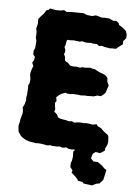

<svg xmlns="http://www.w3.org/2000/svg" viewBox="-95 -747 706 990"><g transform="rotate(10 258.5 -252.5)"><path d="M80 9 62 0 51 -8 37 -26 31 -56 34 -75 35 -92 38 -109 41 -123 40 -138 36 -153 43 -171 47 -193 45 -207 47 -224 46 -236V-255L44 -271L49 -281L50 -301L47 -315L44 -326L45 -342L49 -360L53 -373L44 -389L51 -403L53 -420L42 -432L41 -450L46 -466V-480V-503L40 -520V-537L38 -553L34 -565L38 -590L37 -606L36 -616L46 -631L59 -647L70 -668L80 -671L86 -680L118 -677L142 -679L159 -684L174 -677L189 -680L208 -682L225 -683L260 -686L279 -680L307 -679L325 -686L342 -683L356 -680L377 -682H396L418 -674L434 -676L448 -667L451 -658L466 -651L473 -647L492 -633L499 -615L500 -597L487 -580L488 -563L471 -548L457 -534L438 -533L426 -531L398 -533L382 -537L369 -533L356 -541L334 -540L326 -542L306 -539L291 -540L280 -542L265 -538L243 -539H232L222 -537L201 -536L199 -525L198 -509L194 -497L200 -486L202 -473L198 -461L206 -447L208 -431L215 -424L224 -421L233 -414L239 -408L255 -406L273 -408L291 -406L305 -411L314 -410L343 -415L356 -412H367L381 -406L393 -401L410 -396L421 -393L430 -388L440 -378L442 -361L453 -341L449 -325L444 -302L436 -292L423 -280H404L388 -273L370 -271L353 -269H340L320 -266L305 -267L277 -266L266 -263H250L241 -266L223 -258L209 -248L197 -235L202 -216L196 -205L199 -187L203 -173L200 -159L212 -152L219 -144L224 -134L236 -130L250 -128L266 -127L284 -124L297 -127L312 -122L327 -126L342 -128H364L369 -130H387L406 -128L426 -134L434 -125L454 -117L465 -107L475 -100L493 -89L497 -81L501 -55L499 -38L492 -21L491 -6L469 10L446 8L436 18L406 15L384 14L370 20L352 18L334 15L323 17L305 16L294 11L274 16L258 12L246 15L218 16L211 14L194 18L164 15H147L135 17L99 14ZM413 179 406 172 382 170 378 163 360 147 343 135 345 122 331 107 330 86 334 72 335 51 332 26 348 6 365 -6 395 -17 414 -21 436 -14 438 -10 436 -2 439 6 433 21 428 44 444 58 466 57 493 73 504 83 517 90 514 114 510 143 500 156 495 164 477 169 457 181Z"/></g></svg>

Font: Winky Rough
Style: Bold
Weight: 700
Designer: Simon Atzbach
Foundry: typofactur
Version: Version 1.206; ttfautohint (v1.8.4.7-5d5b)